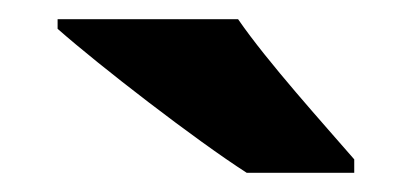

<svg xmlns="http://www.w3.org/2000/svg" viewBox="-20 -786 429 200"><path d="M228 -766H40V-756C83 -718 184 -640 237 -606H349V-620C317 -657 259 -721 228 -766Z"/></svg>

Font: Noto Sans Thai Looped ExtraBold
Style: Regular
Weight: 800
Designer: Cadson Demak Team
Foundry: Cadson Demak Co., Ltd.
Version: Version 1.001